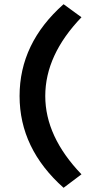

<svg xmlns="http://www.w3.org/2000/svg" viewBox="-20 -774 440 912"><path d="M367 54 282 118Q73 -68 73 -318Q73 -569 282 -754L367 -692Q195 -513 195 -318Q195 -125 367 54Z"/></svg>

Font: Karla Neue
Style: Bold
Weight: 700
Designer: Jonathan Pinhorn
Foundry: PYRS Fontlab Ltd. / Made with FontLab
Version: Version 1.000;PS 001.001;hotconv 1.0.56